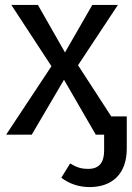

<svg xmlns="http://www.w3.org/2000/svg" viewBox="-20 -547 535 780"><path d="M432 -74 297 -282 459 -527H355L244 -334L134 -527H26L189 -278L5 0H109L240 -223L369 0H403V65C403 114 382 139 339 139C308 139 292 133 265 117L229 175C262 200 301 213 344 213C437 213 495 158 495 57V-74Z"/></svg>

Font: Fira Sans
Style: Regular
Weight: 400
Designer: Carrois Corporate & Edenspiekermann AG
Foundry: Carrois Corporate GbR & Edenspiekermann AG
Version: Version 4.203